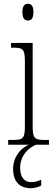

<svg xmlns="http://www.w3.org/2000/svg" viewBox="-20 -762 286 1011"><path d="M127 -654C144 -654 156 -664 156 -698C156 -732 144 -742 127 -742C110 -742 98 -732 98 -698C98 -664 110 -654 127 -654ZM23 0H133C93 14 49 62 49 127C49 197 86 229 142 229C162 229 180 224 197 215V184C177 193 163 197 145 197C111 197 86 175 86 121C86 57 132 14 170 0H238V-25H221C162 -25 152 -31 152 -99V-536H38V-511H48C102 -511 111 -504 111 -435V-98C111 -31 101 -25 42 -25H23Z"/></svg>

Font: Noto Serif Armenian Condensed ExtraLight
Style: Regular
Weight: 200
Width: 3
Designer: Monotype Design Team
Foundry: Monotype Imaging Inc.
Version: Version 2.008